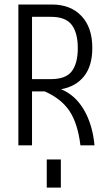

<svg xmlns="http://www.w3.org/2000/svg" viewBox="-20 -645 478 852"><path d="M399.4 0H336.9Q325.2 -96.7 288.6 -151.9Q252 -207 178.7 -239.3H122.1V0H61.5V-625H210Q293 -625 341.3 -574.2Q389.6 -523.4 389.6 -432.6Q389.6 -352.5 353 -306.6Q316.4 -260.7 251 -249Q313.5 -223.6 352.1 -158.2Q390.6 -92.8 399.4 0ZM122.1 -293.9H206.1Q272.5 -293.9 298.8 -329.1Q325.2 -364.3 325.2 -431.6Q325.2 -499 298.3 -534.7Q271.5 -570.3 206.1 -570.3H122.1ZM187.5 62.5H250V187.5H187.5Z"/></svg>

Font: Sudo Light
Style: Regular
Weight: 300
Monospace: yes
Designer: Jens Kutilek
Foundry: Jens Kutilek
Version: Version 0.040